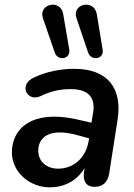

<svg xmlns="http://www.w3.org/2000/svg" viewBox="-20 -793 573 823"><path d="M194 10C253 10 309 -16 343 -73L340 -56C334 -14 352 8 385 8C420 8 442 -12 448 -49L484 -280C504 -406 450 -498 298 -498C243 -498 181 -487 126 -461C57 -430 96 -354 154 -381C198 -403 239 -411 284 -411C360 -411 390 -374 379 -309L372 -267L306 -282C118 -323 31 -243 31 -140C31 -56 106 10 194 10ZM308 -715 358 -567C371 -530 427 -539 420 -580L395 -732C384 -799 286 -777 308 -715ZM164 -715 215 -567C228 -530 283 -539 277 -580L251 -732C241 -799 143 -777 164 -715ZM144 -147C144 -203 190 -248 314 -213L362 -200L360 -189C348 -115 294 -70 229 -70C183 -70 144 -98 144 -147Z"/></svg>

Font: SN Pro Semibold
Style: Italic
Weight: 600
Italic angle: -9°
Designer: Tobias Whetton
Foundry: Supernotes
Version: Version 1.001;Glyphs 3.2 (3249)